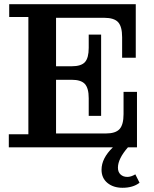

<svg xmlns="http://www.w3.org/2000/svg" viewBox="-20 -702 735 915"><path d="M22 0V-62H115.2V-621.1H23.9V-682.1H627V-426.8H562V-524.9Q562 -575.2 543 -596.2Q523.9 -617.2 476.1 -617.2H247.1V-386.2H321.8Q366.7 -386.2 384.8 -406Q402.8 -425.8 402.8 -474.1V-537.1H461.9V-149.9H402.8V-233.9Q402.8 -281.7 384.5 -301.8Q366.2 -321.8 321.8 -321.8H247.1V-65.9H483.9Q530.8 -65.9 549.8 -86.9Q568.8 -107.9 568.8 -158.2V-264.2H632.8V0H589.8Q542 54.7 542 97.2Q542 117.7 554.4 129.4Q566.9 141.1 586.9 141.1Q604.5 141.1 625 128.9L645 168.9Q613.8 192.9 564 192.9Q520 192.9 491.9 169.7Q463.9 146.5 463.9 106.9Q463.9 52.2 518.1 0Z"/></svg>

Font: Montagu Slab 144pt Medium
Style: Regular
Weight: 500
Designer: Florian Karsten
Foundry: Florian Karsten
Version: Version 1.000